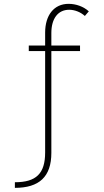

<svg xmlns="http://www.w3.org/2000/svg" viewBox="-20 -724 526 974"><path d="M55.5 200.5V229C178.5 229 240.5 173 240.5 51.5V-465H386V-493H240.5V-556.5C240.5 -629.5 274 -674.5 331 -674.5C358.5 -674.5 388.5 -663 410.5 -643L430.5 -666.5C403.5 -691 365.5 -704.5 328 -704.5C253.5 -704.5 209 -646.5 209 -558.5V-493H126V-465H209V49.5C209 156.5 163.5 200.5 55.5 200.5Z"/></svg>

Font: HK Grotesk ExtraLight
Style: Regular
Weight: 200
Designer: Alfredo Marco Pradil
Foundry: Hanken Design Co.
Version: Version 3.001;FEAKit 1.0